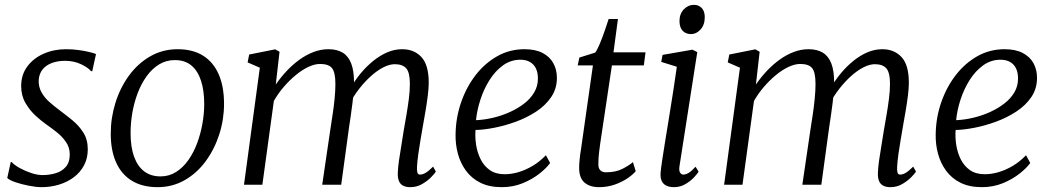

<svg xmlns="http://www.w3.org/2000/svg" viewBox="-20 -764 4347 794"><path d="M361.5 -469.5H356.5Q346.5 -483 316.5 -497.8Q286.5 -512.5 249 -512.5Q218.5 -512.5 194.5 -503.5Q170.5 -494.5 156.2 -477Q142 -459.5 140 -433Q139 -405 151.5 -382.5Q164 -360 184.5 -342Q205 -324 226.5 -308Q252 -289 279 -267Q306 -245 324.5 -216Q343 -187 343 -146.5Q343 -109.5 327.5 -80.2Q312 -51 285.2 -31Q258.5 -11 224.2 -0.5Q190 10 152 10Q130 10 100.2 4.2Q70.5 -1.5 45 -10Q19.5 -18.5 10 -28L24.5 -94H28Q40 -81 62.2 -68.8Q84.5 -56.5 109.8 -48.2Q135 -40 156 -40Q184 -40 209.8 -47.5Q235.5 -55 252 -73.8Q268.5 -92.5 268.5 -125Q268.5 -154 253.2 -176.2Q238 -198.5 215.5 -216.5Q193 -234.5 172 -249Q152.5 -262.5 128 -284.8Q103.5 -307 85.5 -337.8Q67.5 -368.5 67.5 -408Q67.5 -455 93 -489.2Q118.5 -523.5 160.8 -542Q203 -560.5 253 -560.5Q279 -560.5 303.8 -557.2Q328.5 -554 348.2 -549.2Q368 -544.5 377 -540.5Z M714.5 -560.5Q777 -560.5 819.8 -533.8Q862.5 -507 884.5 -456.5Q906.5 -406 906.5 -334.5Q906.5 -270 886.8 -208.5Q867 -147 830.8 -97.5Q794.5 -48 743.8 -19Q693 10 631.5 10Q569.5 10 526.2 -16Q483 -42 460.5 -91.5Q438 -141 438 -211Q438 -277 457.5 -339.2Q477 -401.5 513.5 -451.5Q550 -501.5 601.2 -531Q652.5 -560.5 714.5 -560.5ZM703 -515.5Q666.5 -515.5 637.2 -497.2Q608 -479 586 -448.2Q564 -417.5 549.2 -378.5Q534.5 -339.5 527.2 -297.2Q520 -255 520 -214.5Q520 -156 534.5 -116Q549 -76 576.5 -55.2Q604 -34.5 644 -34.5Q679.5 -34.5 708.2 -52.8Q737 -71 758.8 -101.8Q780.5 -132.5 795 -171.2Q809.5 -210 817 -252Q824.5 -294 824.5 -334Q824.5 -390 811.2 -430.5Q798 -471 771.5 -493.2Q745 -515.5 703 -515.5Z M1136 -550 1120.5 -414.5Q1141 -444.5 1166 -471Q1191 -497.5 1219.2 -517.8Q1247.5 -538 1277.5 -549.2Q1307.5 -560.5 1338 -560.5Q1374 -560.5 1397.5 -546Q1421 -531.5 1432.5 -501.2Q1444 -471 1444 -423Q1444 -418.5 1443.5 -412.8Q1443 -407 1442.5 -400.2Q1442 -393.5 1441 -385.5L1428.5 -398Q1447 -431 1471.5 -460.5Q1496 -490 1524 -512.5Q1552 -535 1582 -547.8Q1612 -560.5 1643 -560.5Q1692.5 -560.5 1722.8 -528Q1753 -495.5 1753 -421.5Q1753 -400 1749.2 -369.8Q1745.5 -339.5 1740 -306.8Q1734.5 -274 1729 -244Q1724.5 -217 1719.2 -187Q1714 -157 1710 -128Q1706 -99 1704.5 -75.5Q1703.5 -59.5 1706 -50.8Q1708.5 -42 1716.5 -42Q1728.5 -42 1741 -49.8Q1753.5 -57.5 1771 -75L1782.5 -54.5Q1777.5 -46 1762.5 -30.8Q1747.5 -15.5 1725.5 -2.8Q1703.5 10 1676.5 10Q1659 10 1647.2 4Q1635.5 -2 1630 -14.8Q1624.5 -27.5 1625 -47Q1625.5 -69 1629.8 -99.5Q1634 -130 1639.8 -163Q1645.5 -196 1650 -227Q1655 -255.5 1660.8 -288.8Q1666.5 -322 1670.8 -355.5Q1675 -389 1675 -417Q1675 -464.5 1659.8 -481.5Q1644.5 -498.5 1612.5 -498.5Q1591 -498.5 1565.8 -485.8Q1540.5 -473 1514.8 -450Q1489 -427 1465.5 -397Q1442 -367 1424.5 -332.5L1442 -382Q1440.5 -360 1437.2 -334.8Q1434 -309.5 1430.5 -284.8Q1427 -260 1423.5 -238L1391 0H1312.5L1345.5 -224.5Q1350 -254 1355.2 -288.2Q1360.5 -322.5 1363.8 -356Q1367 -389.5 1367 -417Q1367 -464.5 1353.2 -482Q1339.5 -499.5 1303.5 -499.5Q1281.5 -499.5 1255.8 -487.5Q1230 -475.5 1204 -454.2Q1178 -433 1154.2 -405.5Q1130.5 -378 1112.5 -346.5L1065 0H989L1054.5 -484L1004 -506L1010.5 -538.5L1118 -560Z M2255 -90Q2241 -70 2211.5 -46.5Q2182 -23 2142 -6.5Q2102 10 2055 10Q2003.5 10 1966.8 -8.2Q1930 -26.5 1907 -58Q1884 -89.5 1873.5 -128.5Q1863 -167.5 1864 -209Q1865 -278 1887 -341.2Q1909 -404.5 1947.2 -453.8Q1985.5 -503 2036.8 -531.8Q2088 -560.5 2148.5 -560.5Q2194 -560.5 2223.8 -545Q2253.5 -529.5 2268.2 -502.8Q2283 -476 2283 -442Q2283 -397 2259.2 -362.2Q2235.5 -327.5 2196.8 -302.2Q2158 -277 2112.8 -260.5Q2067.5 -244 2023.5 -235.5Q1979.5 -227 1946.5 -226.5Q1944 -196.5 1949 -164.5Q1954 -132.5 1967.8 -105Q1981.5 -77.5 2005.8 -60.5Q2030 -43.5 2067 -43.5Q2094.5 -43.5 2123.8 -52Q2153 -60.5 2182.2 -77.8Q2211.5 -95 2237.5 -122ZM2132 -517Q2092.5 -517 2060.2 -493.8Q2028 -470.5 2004.5 -433.2Q1981 -396 1966.8 -352.2Q1952.5 -308.5 1948.5 -267Q1983 -268.5 2019 -277Q2055 -285.5 2088.2 -300.5Q2121.5 -315.5 2147.8 -335.8Q2174 -356 2189.2 -382Q2204.5 -408 2204.5 -438.5Q2204.5 -477 2185.2 -497Q2166 -517 2132 -517Z M2462 -169.5Q2459.5 -150.5 2457.8 -136.8Q2456 -123 2455.2 -110.5Q2454.5 -98 2454.5 -83Q2454.5 -68 2462.5 -59.8Q2470.5 -51.5 2486 -51.5Q2526.5 -51.5 2554.5 -66Q2582.5 -80.5 2597.5 -93.5L2609 -56Q2597 -41.5 2574.2 -26.2Q2551.5 -11 2521.8 -0.5Q2492 10 2457 10Q2419.5 10 2397.2 -9Q2375 -28 2375 -70Q2375 -77 2375.5 -85.5Q2376 -94 2377 -104Q2378 -114 2379.2 -124.5Q2380.5 -135 2382.5 -145.5L2432 -493.5H2369L2376 -526L2441.5 -546.5Q2450 -558 2460.5 -583.2Q2471 -608.5 2480.8 -636.8Q2490.5 -665 2497 -685.5H2535.5L2517 -547.5H2649.5L2642.5 -493.5H2510.5Z M2766.5 10Q2749.5 10 2736.2 4Q2723 -2 2716.5 -15.5Q2710 -29 2712 -51.5Q2713.5 -69.5 2719 -105.5Q2724.5 -141.5 2732.2 -189Q2740 -236.5 2748.5 -289Q2757 -341.5 2765 -393Q2773 -444.5 2779 -488L2714.5 -508L2720 -537L2843.5 -558.5L2863.5 -548.5L2790 -77Q2787 -58.5 2792.5 -50.2Q2798 -42 2805 -42Q2816 -42 2827.8 -49Q2839.5 -56 2856.5 -74.5L2869 -54Q2864 -45.5 2849.8 -30.2Q2835.5 -15 2814.2 -2.5Q2793 10 2766.5 10ZM2838 -623Q2816 -623 2803 -636.8Q2790 -650.5 2790 -677Q2790 -707 2808 -725.5Q2826 -744 2849.5 -744Q2869.5 -744 2882 -730.8Q2894.5 -717.5 2894.5 -693Q2894.5 -661 2877 -642Q2859.5 -623 2838 -623Z M3121.5 -550 3106 -414.5Q3126.5 -444.5 3151.5 -471Q3176.5 -497.5 3204.8 -517.8Q3233 -538 3263 -549.2Q3293 -560.5 3323.5 -560.5Q3359.5 -560.5 3383 -546Q3406.5 -531.5 3418 -501.2Q3429.5 -471 3429.5 -423Q3429.5 -418.5 3429 -412.8Q3428.5 -407 3428 -400.2Q3427.5 -393.5 3426.5 -385.5L3414 -398Q3432.5 -431 3457 -460.5Q3481.5 -490 3509.5 -512.5Q3537.5 -535 3567.5 -547.8Q3597.5 -560.5 3628.5 -560.5Q3678 -560.5 3708.2 -528Q3738.5 -495.5 3738.5 -421.5Q3738.5 -400 3734.8 -369.8Q3731 -339.5 3725.5 -306.8Q3720 -274 3714.5 -244Q3710 -217 3704.8 -187Q3699.5 -157 3695.5 -128Q3691.5 -99 3690 -75.5Q3689 -59.5 3691.5 -50.8Q3694 -42 3702 -42Q3714 -42 3726.5 -49.8Q3739 -57.5 3756.5 -75L3768 -54.5Q3763 -46 3748 -30.8Q3733 -15.5 3711 -2.8Q3689 10 3662 10Q3644.5 10 3632.8 4Q3621 -2 3615.5 -14.8Q3610 -27.5 3610.5 -47Q3611 -69 3615.2 -99.5Q3619.5 -130 3625.2 -163Q3631 -196 3635.5 -227Q3640.5 -255.5 3646.2 -288.8Q3652 -322 3656.2 -355.5Q3660.5 -389 3660.5 -417Q3660.5 -464.5 3645.2 -481.5Q3630 -498.5 3598 -498.5Q3576.5 -498.5 3551.2 -485.8Q3526 -473 3500.2 -450Q3474.5 -427 3451 -397Q3427.5 -367 3410 -332.5L3427.5 -382Q3426 -360 3422.8 -334.8Q3419.5 -309.5 3416 -284.8Q3412.5 -260 3409 -238L3376.5 0H3298L3331 -224.5Q3335.5 -254 3340.8 -288.2Q3346 -322.5 3349.2 -356Q3352.5 -389.5 3352.5 -417Q3352.5 -464.5 3338.8 -482Q3325 -499.5 3289 -499.5Q3267 -499.5 3241.2 -487.5Q3215.5 -475.5 3189.5 -454.2Q3163.5 -433 3139.8 -405.5Q3116 -378 3098 -346.5L3050.5 0H2974.5L3040 -484L2989.5 -506L2996 -538.5L3103.5 -560Z M4240.5 -90Q4226.5 -70 4197 -46.5Q4167.5 -23 4127.5 -6.5Q4087.5 10 4040.5 10Q3989 10 3952.2 -8.2Q3915.5 -26.5 3892.5 -58Q3869.5 -89.5 3859 -128.5Q3848.5 -167.5 3849.5 -209Q3850.5 -278 3872.5 -341.2Q3894.5 -404.5 3932.8 -453.8Q3971 -503 4022.2 -531.8Q4073.5 -560.5 4134 -560.5Q4179.5 -560.5 4209.2 -545Q4239 -529.5 4253.8 -502.8Q4268.5 -476 4268.5 -442Q4268.5 -397 4244.8 -362.2Q4221 -327.5 4182.2 -302.2Q4143.5 -277 4098.2 -260.5Q4053 -244 4009 -235.5Q3965 -227 3932 -226.5Q3929.5 -196.5 3934.5 -164.5Q3939.5 -132.5 3953.2 -105Q3967 -77.5 3991.2 -60.5Q4015.5 -43.5 4052.5 -43.5Q4080 -43.5 4109.2 -52Q4138.5 -60.5 4167.8 -77.8Q4197 -95 4223 -122ZM4117.5 -517Q4078 -517 4045.8 -493.8Q4013.5 -470.5 3990 -433.2Q3966.5 -396 3952.2 -352.2Q3938 -308.5 3934 -267Q3968.5 -268.5 4004.5 -277Q4040.5 -285.5 4073.8 -300.5Q4107 -315.5 4133.2 -335.8Q4159.5 -356 4174.8 -382Q4190 -408 4190 -438.5Q4190 -477 4170.8 -497Q4151.5 -517 4117.5 -517Z"/></svg>

Font: Merriweather 36pt Light
Style: Italic
Weight: 300
Italic angle: -7.8°
Version: Version 2.101